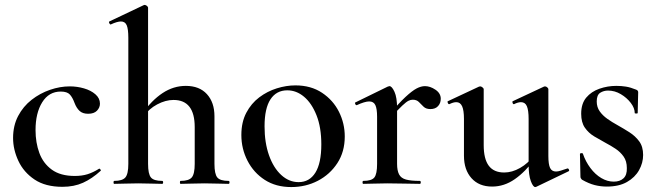

<svg xmlns="http://www.w3.org/2000/svg" viewBox="-20 -745 2663 778"><path d="M233 12Q164 12 120 -17.5Q76 -47 54.5 -93Q33 -139 33 -186Q33 -236 53.5 -275Q74 -314 108 -340.5Q142 -367 182.5 -381Q223 -395 263 -395Q292 -395 320 -387Q348 -379 366.5 -363Q385 -347 385 -325Q385 -309 373 -296.5Q361 -284 337 -284Q315 -284 302.5 -295.5Q290 -307 282 -328Q274 -350 263 -362Q252 -374 226 -374Q178 -374 151 -330.5Q124 -287 124 -218Q124 -167 139.5 -125Q155 -83 190 -57.5Q225 -32 283 -32Q312 -32 334.5 -39Q357 -46 381 -61Q383 -63 386.5 -59Q390 -55 388 -53Q353 -21 316.5 -4.5Q280 12 233 12Z M443 0Q440 0 440 -6Q440 -12 443 -12Q476 -12 488 -26Q500 -40 500 -81V-592Q500 -627 493.5 -642.5Q487 -658 470 -658Q455 -658 429 -646Q426 -645 423 -650.5Q420 -656 423 -658L562 -724Q564 -725 564.5 -725Q565 -725 566 -725Q571 -725 575.5 -721Q580 -717 580 -714V-81Q580 -40 591.5 -26Q603 -12 637 -12Q641 -12 641 -6Q641 0 637 0Q618 0 593.5 -1Q569 -2 540 -2Q512 -2 487 -1Q462 0 443 0ZM712 0Q709 0 709 -6Q709 -12 712 -12Q745 -12 757 -26Q769 -40 769 -81V-230Q769 -340 683 -340Q651 -340 617 -322Q583 -304 562 -273L557 -285Q595 -339 639 -368Q683 -397 733 -397Q788 -397 818.5 -363.5Q849 -330 849 -274V-81Q849 -40 860.5 -26Q872 -12 906 -12Q910 -12 910 -6Q910 0 906 0Q887 0 862.5 -1Q838 -2 809 -2Q781 -2 756 -1Q731 0 712 0Z M1160 13Q1098 13 1053 -16Q1008 -45 983 -93.5Q958 -142 958 -198Q958 -250 978 -288Q998 -326 1030.5 -350.5Q1063 -375 1101.5 -387Q1140 -399 1177 -399Q1240 -399 1285 -369Q1330 -339 1353.5 -292Q1377 -245 1377 -192Q1377 -130 1347 -84Q1317 -38 1268 -12.5Q1219 13 1160 13ZM1190 -7Q1234 -7 1258 -45.5Q1282 -84 1282 -160Q1282 -229 1262.5 -278Q1243 -327 1212 -353Q1181 -379 1144 -379Q1100 -379 1076 -342.5Q1052 -306 1052 -233Q1052 -167 1070 -116Q1088 -65 1119.5 -36Q1151 -7 1190 -7Z M1566 -271 1559 -283Q1597 -328 1623.5 -352.5Q1650 -377 1668 -386.5Q1686 -396 1702 -396Q1723 -396 1744.5 -381.5Q1766 -367 1766 -345Q1766 -327 1755 -315Q1744 -303 1724 -303Q1706 -303 1696 -313Q1686 -323 1677 -332Q1668 -341 1652 -341Q1644 -341 1635 -336.5Q1626 -332 1610 -317Q1594 -302 1566 -271ZM1452 0Q1449 0 1449 -6Q1449 -12 1452 -12Q1486 -12 1497 -26Q1508 -40 1508 -81V-272Q1508 -304 1501 -319Q1494 -334 1476 -334Q1467 -334 1454 -330Q1441 -326 1426 -319Q1422 -318 1419.5 -323.5Q1417 -329 1420 -330L1551 -394Q1556 -396 1558 -396Q1568 -396 1578.5 -373Q1589 -350 1589 -306V-81Q1589 -54 1597 -38.5Q1605 -23 1625 -17.5Q1645 -12 1681 -12Q1685 -12 1685 -6Q1685 0 1681 0Q1655 0 1621.5 -1Q1588 -2 1549 -2Q1522 -2 1496.5 -1Q1471 0 1452 0Z M1974 11Q1921 11 1890.5 -23Q1860 -57 1860 -114V-263Q1860 -298 1852.5 -314.5Q1845 -331 1829 -331Q1817 -331 1801 -323Q1797 -322 1794.5 -328Q1792 -334 1795 -335L1921 -394Q1924 -395 1926 -395Q1930 -395 1935 -391Q1940 -387 1940 -384V-157Q1940 -101 1960.5 -73.5Q1981 -46 2023 -46Q2055 -46 2087.5 -64.5Q2120 -83 2141 -113L2147 -101Q2109 -49 2066 -19Q2023 11 1974 11ZM2202 -384V-113Q2202 -79 2209 -64.5Q2216 -50 2233 -50Q2241 -50 2252 -53.5Q2263 -57 2278 -62Q2282 -64 2285 -58.5Q2288 -53 2284 -51L2153 12Q2151 13 2149 13Q2140 13 2131 -11Q2122 -35 2122 -79V-263Q2122 -298 2115 -314.5Q2108 -331 2091 -331Q2079 -331 2063 -323Q2059 -322 2057 -328Q2055 -334 2058 -335L2184 -394Q2186 -395 2188 -395Q2193 -395 2197.5 -391Q2202 -387 2202 -384Z M2398 -334Q2398 -311 2410 -294Q2422 -277 2441 -263.5Q2460 -250 2482 -238Q2507 -224 2530.5 -209Q2554 -194 2570 -172.5Q2586 -151 2586 -117Q2586 -85 2569.5 -55.5Q2553 -26 2520.5 -7.5Q2488 11 2439 11Q2414 11 2390 5Q2366 -1 2338 -17Q2336 -19 2334 -22Q2332 -25 2332 -29L2330 -121Q2330 -124 2335.5 -124.5Q2341 -125 2342 -122Q2353 -90 2372.5 -64Q2392 -38 2416.5 -23.5Q2441 -9 2467 -9Q2492 -9 2506.5 -22.5Q2521 -36 2520 -64Q2520 -92 2507 -110.5Q2494 -129 2474.5 -142Q2455 -155 2434 -166Q2410 -179 2387.5 -192.5Q2365 -206 2350 -227.5Q2335 -249 2335 -284Q2335 -325 2355.5 -349.5Q2376 -374 2409 -385.5Q2442 -397 2477 -397Q2498 -397 2516.5 -394Q2535 -391 2557 -382Q2566 -379 2566 -371Q2566 -352 2565 -332Q2564 -312 2564 -287Q2564 -285 2558 -285Q2552 -285 2552 -287Q2552 -307 2536 -328Q2520 -349 2495.5 -363.5Q2471 -378 2444 -378Q2426 -378 2412 -369Q2398 -360 2398 -334Z"/></svg>

Font: Cormorant SemiBold
Style: Regular
Weight: 600
Designer: Christian Thalmann (Catharsis Fonts)
Foundry: Catharsis Fonts
Version: Version 4.000